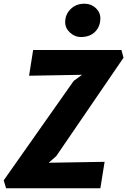

<svg xmlns="http://www.w3.org/2000/svg" viewBox="-53 -1017 687 1037"><path d="M-20 0 -33 -43 345 -580 390 -613 104 -608 126 -747H603L614 -705L251 -174L210 -138L512 -143L489 0ZM383 -817Q351 -817 325 -841Q299 -865 299 -897Q299 -939 328.5 -968Q358 -997 403 -997Q439 -997 464 -973.8Q489 -950.5 489 -918Q489 -874 460.8 -845.5Q432.5 -817 383 -817Z"/></svg>

Font: Merriweather Sans ExtraBold
Style: Italic
Weight: 800
Italic angle: -7.5°
Designer: Eben Sorkin
Foundry: Eben Sorkin
Version: Version 2.001; ttfautohint (v1.8.3)